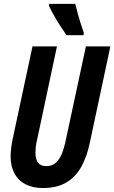

<svg xmlns="http://www.w3.org/2000/svg" viewBox="-20 -951 584 981"><path d="M199.2 9.8Q147.9 9.8 110.8 -9.3Q73.7 -28.3 54 -64.7Q34.2 -101.1 34.2 -151.9Q34.2 -169.9 36.9 -192.1Q39.6 -214.4 43.9 -236.8L146 -713.9H271L168.9 -233.9Q164.6 -216.8 162.8 -200.7Q161.1 -184.6 161.1 -171.9Q161.1 -136.2 175 -119.1Q189 -102.1 215.8 -102.1Q242.7 -102.1 261.5 -116.2Q280.3 -130.4 293.7 -160.4Q307.1 -190.4 316.9 -238.8L418.9 -713.9H543.9L439 -222.2Q423.8 -148.9 394.3 -96.9Q364.7 -44.9 317.1 -17.6Q269.5 9.8 199.2 9.8ZM319.8 -771Q307.6 -788.1 289.6 -816.2Q271.5 -844.2 255.1 -873Q238.8 -901.9 230 -921.9V-931.2H364.7Q370.1 -909.7 376.2 -886Q382.3 -862.3 390.4 -836.7Q398.4 -811 408.2 -783.2L406.7 -771Z"/></svg>

Font: Open Sans Condensed
Style: Italic
Weight: 400
Width: 3
Italic angle: -12°
Designer: Monotype Design Team
Foundry: Monotype Imaging Inc.
Version: Version 3.000